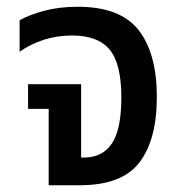

<svg xmlns="http://www.w3.org/2000/svg" viewBox="-20 -548 537 568"><path d="M124 0V-226H63V-299H220V-82H229Q283 -82 311 -123.5Q339 -165 339 -260Q339 -359 304.5 -401Q270 -443 193 -443Q149 -443 110 -430.5Q71 -418 38 -395V-488Q66 -504 110.5 -516Q155 -528 210 -528Q336 -528 390 -459Q444 -390 444 -261Q444 -135 392.5 -67.5Q341 0 216 0Z"/></svg>

Font: Noto Sans Thai UI SemCond Med
Style: Regular
Weight: 500
Width: 4
Designer: Monotype Design Team
Foundry: Monotype Imaging Inc.
Version: Version 2.000; ttfautohint (v1.8.4.7-5d5b)